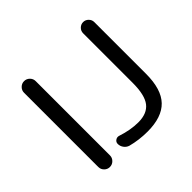

<svg xmlns="http://www.w3.org/2000/svg" viewBox="-172 -964 1161 1161"><g transform="rotate(-45 409.0 -383.0)"><path d="M115.2 -70.3V-705.1Q115.2 -725.6 129.9 -740.2Q144.5 -754.9 165 -754.9Q185.5 -754.9 200.2 -740.2Q214.8 -725.6 214.8 -705.1V-70.3Q214.8 -49.8 200.2 -35.2Q185.5 -20.5 165 -20.5Q144.5 -20.5 129.9 -35.2Q115.2 -49.8 115.2 -70.3ZM622.1 -707Q622.1 -726.6 636.2 -740.7Q650.4 -754.9 669.9 -754.9Q689.5 -754.9 703.6 -740.7Q717.8 -726.6 717.8 -707V-264.6Q717.8 -132.8 659.2 -71.8Q600.6 -10.7 477.5 -10.7Q405.3 -10.7 338.9 -28.3Q320.3 -34.2 308.6 -50.3Q296.9 -66.4 296.9 -85.9Q296.9 -101.6 310.1 -110.4Q323.2 -119.1 337.9 -114.3Q412.1 -89.8 477.5 -89.8Q552.7 -89.8 587.4 -134.3Q622.1 -178.7 622.1 -283.2Z"/></g></svg>

Font: Gen Jyuu Gothic P Regular
Style: Regular
Weight: 400
Designer: [Source Han Sans]
Ryoko NISHIZUKA  (kana & ideographs); Paul D. Hunt (Latin, Greek & Cyrillic); Wenlong ZHANG  (bopomofo
Version: Version 1.002.20150607